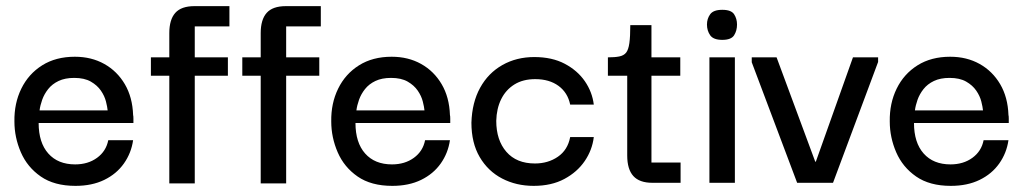

<svg xmlns="http://www.w3.org/2000/svg" viewBox="-20 -596 3351 626"><path d="M226 10Q157 10 113 -20.5Q69 -51 48 -99.5Q27 -148 27 -200Q26 -259 49.5 -307Q73 -355 117.5 -383Q162 -411 224 -411Q278 -411 320 -387.5Q362 -364 387 -321.5Q412 -279 414 -221Q415 -218 415 -209.5Q415 -201 415 -195H106Q106 -131 137.5 -95.5Q169 -60 225 -60Q267 -60 296.5 -81.5Q326 -103 333 -139H414Q408 -97 384 -63Q360 -29 320 -9.5Q280 10 226 10ZM109 -236H331Q330 -247 325.5 -265Q321 -283 309 -300.5Q297 -318 276 -330Q255 -342 222 -342Q192 -342 171 -332Q150 -322 137 -305.5Q124 -289 117.5 -270.5Q111 -252 109 -236Z M532 2V-488Q532 -532 551.5 -554Q571 -576 614 -576H728V-510H615V2ZM472 -349V-409H723V-349Z M830 2V-488Q830 -532 849.5 -554Q869 -576 912 -576H1026V-510H913V2ZM770 -349V-409H1021V-349Z M1259 10Q1190 10 1146 -20.5Q1102 -51 1081 -99.5Q1060 -148 1060 -200Q1059 -259 1082.5 -307Q1106 -355 1150.5 -383Q1195 -411 1257 -411Q1311 -411 1353 -387.5Q1395 -364 1420 -321.5Q1445 -279 1447 -221Q1448 -218 1448 -209.5Q1448 -201 1448 -195H1139Q1139 -131 1170.5 -95.5Q1202 -60 1258 -60Q1300 -60 1329.5 -81.5Q1359 -103 1366 -139H1447Q1441 -97 1417 -63Q1393 -29 1353 -9.5Q1313 10 1259 10ZM1142 -236H1364Q1363 -247 1358.5 -265Q1354 -283 1342 -300.5Q1330 -318 1309 -330Q1288 -342 1255 -342Q1225 -342 1204 -332Q1183 -322 1170 -305.5Q1157 -289 1150.5 -270.5Q1144 -252 1142 -236Z M1720 10Q1663 10 1617 -14Q1571 -38 1544 -84Q1517 -130 1517 -196Q1519 -262 1545.5 -310Q1572 -358 1618 -384Q1664 -410 1722 -410Q1780 -410 1821.5 -388Q1863 -366 1887 -331Q1911 -296 1916 -255H1839Q1831 -294 1801 -316Q1771 -338 1725 -338Q1685 -338 1657 -320.5Q1629 -303 1614 -272.5Q1599 -242 1598 -202Q1598 -139 1631 -101Q1664 -63 1724 -63Q1767 -63 1799 -85Q1831 -107 1839 -149H1916Q1911 -107 1886.5 -71Q1862 -35 1820 -12.5Q1778 10 1720 10Z M2107 0Q2065 0 2045 -22Q2025 -44 2025 -89V-359H2104V-66H2199V0ZM1962 -349V-409Q1985 -409 1999.5 -412Q2014 -415 2021.5 -424.5Q2029 -434 2032 -455.5Q2035 -477 2035 -514H2104V-409H2198V-349Z M2293 0V-409H2376V0ZM2335 -466Q2306 -466 2295.5 -481Q2285 -496 2285 -516Q2285 -535 2295.5 -549.5Q2306 -564 2335 -564Q2364 -564 2373.5 -549.5Q2383 -535 2383 -516Q2383 -496 2373.5 -481Q2364 -466 2335 -466Z M2761 -409H2843V-394L2696 0H2579L2431 -393V-409H2512L2638 -69H2640Z M3080 10Q3011 10 2967 -20.5Q2923 -51 2902 -99.5Q2881 -148 2881 -200Q2880 -259 2903.5 -307Q2927 -355 2971.5 -383Q3016 -411 3078 -411Q3132 -411 3174 -387.5Q3216 -364 3241 -321.5Q3266 -279 3268 -221Q3269 -218 3269 -209.5Q3269 -201 3269 -195H2960Q2960 -131 2991.5 -95.5Q3023 -60 3079 -60Q3121 -60 3150.5 -81.5Q3180 -103 3187 -139H3268Q3262 -97 3238 -63Q3214 -29 3174 -9.5Q3134 10 3080 10ZM2963 -236H3185Q3184 -247 3179.5 -265Q3175 -283 3163 -300.5Q3151 -318 3130 -330Q3109 -342 3076 -342Q3046 -342 3025 -332Q3004 -322 2991 -305.5Q2978 -289 2971.5 -270.5Q2965 -252 2963 -236Z"/></svg>

Font: Darker Grotesque SemiBold
Style: Regular
Weight: 600
Designer: Gabriel Lam
Foundry: TypeRant
Version: Version 1.000;gftools[0.9.28]